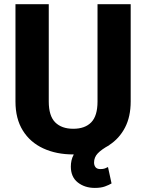

<svg xmlns="http://www.w3.org/2000/svg" viewBox="-20 -731 702 921"><path d="M447.8 -710.9H606.9V-244.1Q606.9 -171.4 579.6 -118.9Q552.2 -66.4 503.9 -35.2L504.4 -34.7Q466.8 -14.2 449 4.6Q431.2 23.4 431.2 48.8Q431.2 62 438.2 71Q445.3 80.1 461.9 80.1Q475.1 80.1 483.4 76.9Q491.7 73.7 498 70.3L515.1 148.9Q502.9 156.2 483.6 163.3Q464.4 170.4 434.6 170.4Q386.7 170.4 353.3 144.3Q319.8 118.2 319.8 67.9Q319.8 53.2 323 38.6Q326.2 23.9 334 9.8H331.5Q250 9.8 187.3 -19.3Q124.5 -48.3 89.4 -105Q54.2 -161.6 54.2 -244.1V-710.9H213.9V-244.1Q213.9 -175.3 244.6 -144.3Q275.4 -113.3 331.5 -113.3Q387.7 -113.3 417.7 -144.3Q447.8 -175.3 447.8 -244.1Z"/></svg>

Font: Vazirmatn RD FD ExtraBold
Style: Regular
Weight: 800
Designer: Saber Rastikerdar
Foundry: Saber Rastikerdar
Version: Version 33.003